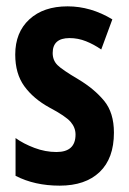

<svg xmlns="http://www.w3.org/2000/svg" viewBox="-20 -575 408 605"><path d="M227 -325Q176 -355 161 -370Q146 -385 146 -408Q146 -455 199 -455Q226 -455 251 -445Q276 -435 299 -419L334 -514Q266 -555 193 -555Q117 -555 72.5 -514Q28 -473 28 -403Q28 -343 56.5 -303.5Q85 -264 136 -236Q187 -209 202.5 -191Q218 -173 218 -151Q218 -96 158 -96Q123 -96 88.5 -109Q54 -122 29 -140V-21Q89 10 168 10Q249 10 294 -33Q339 -76 339 -157Q339 -220 308 -257.5Q277 -295 227 -325Z"/></svg>

Font: Noto Sans UI Condensed
Style: Bold
Weight: 700
Width: 3
Designer: Monotype Design Team
Foundry: Monotype Imaging Inc.
Version: 1.001